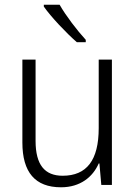

<svg xmlns="http://www.w3.org/2000/svg" viewBox="-20 -878 576 815"><path d="M233 -858H166V-850C196 -807 261 -738 306 -699H344V-709C308 -748 259 -812 233 -858ZM455 -625H399V-334C399 -198 348 -132 246 -132C170 -132 131 -178 131 -280V-625H75V-273C75 -147 129 -83 239 -83C321 -83 374 -127 399 -184H402L410 -93H455Z"/></svg>

Font: Noto Sans Kannada UI SemiCondensed Light
Style: Regular
Weight: 300
Width: 4
Designer: Jelle Bosma - Monotype Design Team
Foundry: Monotype Imaging Inc.
Version: Version 2.005